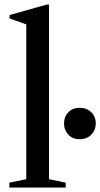

<svg xmlns="http://www.w3.org/2000/svg" viewBox="-20 -842 450 862"><path d="M22 0V-22L98 -37.5V-732.5L23 -759V-774.5L189.5 -821.5H200V-37.5L275 -22V0ZM337.5 -217Q306 -217 286.8 -237.5Q267.5 -258 267.5 -287Q267.5 -318 286.8 -338Q306 -358 337.5 -358Q370 -358 390 -338Q410 -318 410 -287Q410 -258.5 390.2 -237.8Q370.5 -217 337.5 -217Z"/></svg>

Font: Libre Caslon Text
Style: Regular
Weight: 400
Designer: Pablo Impallari, Rodrigo Fuenzalida, Katja Schimmel
Foundry: Pablo Impallari, Rodrigo Fuenzalida
Version: Version 2.000